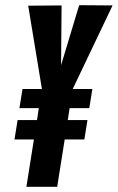

<svg xmlns="http://www.w3.org/2000/svg" viewBox="-20 -722 455 742"><path d="M55 -304 67 -378H142L89 -700L218 -701L216 -470L286 -702L415 -701L261 -378H337L325 -304H249L242 -258H318L306 -183H230L201 0H82L111 -183H36L48 -258H123L130 -304Z"/></svg>

Font: Georama ExtraCondensed
Style: Bold Italic
Weight: 700
Width: 2
Italic angle: -9°
Designer: Jean-Baptiste Levee
Foundry: Production Type
Version: Version 1.000